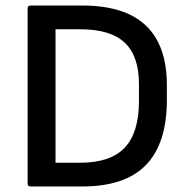

<svg xmlns="http://www.w3.org/2000/svg" viewBox="-20 -675 685 695"><path d="M91 0Q80 0 80 -11V-644Q80 -655 91 -655H278Q584 -655 584 -367V-313Q584 -156 508.5 -78Q433 0 278 0ZM181 -86H271Q380 -86 431.5 -140.5Q483 -195 483 -309V-371Q483 -472 431.5 -520.5Q380 -569 271 -569H181Z"/></svg>

Font: Sofia Sans SemiBold
Style: Regular
Weight: 600
Designer: Botio Nikoltchev, Ani Petrova
Foundry: lettersoup
Version: Version 4.101; ttfautohint (v1.8.4.7-5d5b)